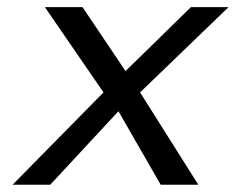

<svg xmlns="http://www.w3.org/2000/svg" viewBox="-20 -508 648 528"><path d="M504.9 -488.3 325.2 -312.5 207 -488.3H103.5L264.6 -253.9L14.6 0H118.2L305.7 -202.1L421.9 0H525.4L365.2 -253.9L608.4 -488.3Z"/></svg>

Font: Sen-gleads
Style: Italic
Weight: 400
Designer: Kosal Sen, Philatype
Foundry: Philatype
Version: Version 1.004; ttfautohint (v1.8.3)